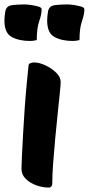

<svg xmlns="http://www.w3.org/2000/svg" viewBox="-57 -833 401 867"><path d="M162 14Q136 14 107.5 4Q79 -6 59.5 -25Q40 -44 40 -71Q40 -87 42 -128Q44 -169 47 -223.5Q50 -278 54 -336.5Q58 -395 63 -448Q68 -501 72 -538Q73 -546 82 -548.5Q91 -551 97 -551Q120 -551 148 -538Q176 -525 196.5 -505Q217 -485 217 -463Q217 -450 213 -411.5Q209 -373 203.5 -320Q198 -267 192.5 -209Q187 -151 183 -96.5Q179 -42 179 -2Q179 3 175 8.5Q171 14 162 14ZM272 -648Q222 -648 189 -666Q156 -684 156 -740Q156 -759 160 -781.5Q164 -804 186 -809Q198 -811 215 -812Q232 -813 245 -813Q273 -813 307 -804Q324 -800 324 -791Q324 -768 313 -737Q302 -706 302 -652Q286 -648 272 -648ZM79 -648Q29 -648 -4 -666Q-37 -684 -37 -740Q-37 -759 -33 -781.5Q-29 -804 -7 -809Q5 -811 22 -812Q39 -813 52 -813Q80 -813 114 -804Q131 -800 131 -791Q131 -768 120 -737Q109 -706 109 -652Q93 -648 79 -648Z"/></svg>

Font: Protest Riot
Style: Regular
Weight: 400
Designer: Octavio Pardo
Foundry: Ashler Design
Version: Version 2.005; ttfautohint (v1.8.4.7-5d5b)